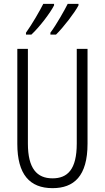

<svg xmlns="http://www.w3.org/2000/svg" viewBox="-20 -968 544 998"><path d="M388 -940V-948H332C316 -916 274 -841 242 -798V-788H271C309 -825 369 -903 388 -940ZM261 -940V-948H205C188 -914 148 -844 115 -798V-788H143C186 -828 242 -902 261 -940ZM435 -221V-714H379V-222C379 -87 331 -41 253 -41C172 -41 125 -92 125 -222V-714H70V-220C70 -62 134 10 253 10C364 10 435 -52 435 -221Z"/></svg>

Font: Noto Sans Lao Looped ExtraCondensed Light
Style: Regular
Weight: 300
Width: 2
Designer: Mark Frömberg, Ben Mitchell
Foundry: The Fontpad Ltd
Version: Version 1.002